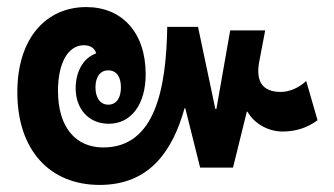

<svg xmlns="http://www.w3.org/2000/svg" viewBox="-20 -553 946 543"><path d="M262 -30C405 -30 469 -129 502 -247H504L546 -79H639L678 -237H680C700 -202 740 -181 779 -181C817 -181 850 -192 878 -213L846 -324C827 -306 800 -293 774 -293C722 -293 703 -323 713 -378L730 -467H631L592 -245H589L540 -477H453C450 -302 419 -136 272 -136C194 -136 144 -193 144 -296C144 -376 173 -425 217 -425C237 -425 248 -416 252 -402C215 -389 194 -350 194 -303C194 -248 228 -203 288 -203C351 -203 392 -258 392 -343C392 -461 325 -533 224 -533C112 -533 29 -447 29 -292C29 -128 121 -30 262 -30ZM286 -257C263 -257 250 -277 250 -306C250 -335 263 -354 286 -354C310 -354 322 -335 322 -306C322 -277 310 -257 286 -257Z"/></svg>

Font: Noto Sans Thai Looped ExtraCondensed
Style: Bold
Weight: 700
Width: 2
Designer: Sasikarn Vongin, Ben Mitchell
Foundry: The Fontpad Ltd
Version: Version 1.001